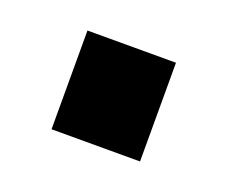

<svg xmlns="http://www.w3.org/2000/svg" viewBox="-44 -407 313 265"><g transform="rotate(20 113.0 -274.5)"><path d="M178 -202H48V-347H178Z"/></g></svg>

Font: Gemunu Libre ExtraLight ExtraBold
Style: Regular
Weight: 800
Version: Version 1.100